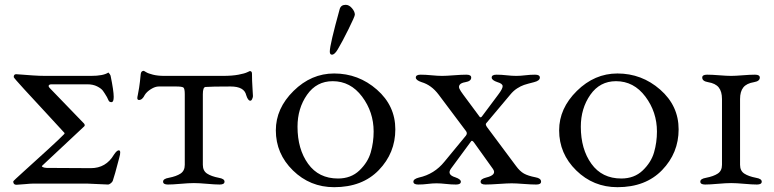

<svg xmlns="http://www.w3.org/2000/svg" viewBox="-20 -763 3212 797"><path d="M37 -443Q37 -455 47 -455Q49 -455 68 -453.5Q87 -452 115 -450Q143 -448 168 -448H358Q409 -448 430 -462Q437 -455 439 -449Q452 -386 452 -361Q452 -339 443 -339Q438 -339 435.5 -340.5Q433 -342 432 -343.5Q431 -345 428.5 -350.5Q426 -356 424 -360Q414 -377 407 -386.5Q400 -396 383 -404.5Q366 -413 343 -413H194Q185 -413 182.5 -408.5Q180 -404 187 -397L329 -250Q335 -242 328 -237L156 -76Q149 -71 165 -67L174 -66L357 -65Q420 -65 453 -121Q465 -139 473 -139Q484 -139 475 -108Q455 -31 448 -12Q446 -7 439.5 -2Q433 3 429 3Q419 3 384 1Q349 -1 340 -1H121Q108 -1 82 1.5Q56 4 48 4Q35 4 35 -10Q35 -12 80 -52.5Q125 -93 178 -141.5Q231 -190 246 -206Q250 -210 246 -213Q231 -230 177.5 -287.5Q124 -345 80.5 -392.5Q37 -440 37 -443ZM430 -462Z M747 -79V-372Q747 -395 741.5 -399.5Q736 -404 711 -404H639Q624 -404 606.5 -393Q589 -382 581 -369Q571 -348 557 -348Q550 -348 550 -356Q550 -360 552 -368.5Q554 -377 557.5 -399Q561 -421 564 -454Q565 -469 577 -469Q578 -469 586.5 -463.5Q595 -458 615 -453Q635 -448 662 -448H905Q944 -448 970 -453Q996 -458 1006 -463Q1016 -468 1017 -468Q1026 -468 1026 -457Q1026 -428 1028 -399.5Q1030 -371 1030 -364Q1030 -359 1026.5 -351.5Q1023 -344 1018 -345Q1009 -346 1002 -368Q994 -404 937 -404Q857 -404 833 -402Q822 -401 822 -372V-79Q822 -54 839.5 -42.5Q857 -31 888 -25Q912 -21 912 -9Q912 3 892 3Q873 3 839.5 0Q806 -3 785 -3Q764 -3 730 0Q696 3 677 3Q657 3 657 -9Q657 -21 681 -25Q712 -31 729.5 -42.5Q747 -54 747 -79Z M1382 -558Q1369 -536 1358 -536Q1349 -536 1349 -549Q1349 -577 1390 -725Q1395 -743 1415 -743Q1429 -743 1441 -729Q1453 -715 1453 -702Q1453 -695 1426.5 -641.5Q1400 -588 1382 -558ZM1125 -222Q1125 -313 1198.5 -385.5Q1272 -458 1367 -458Q1468 -458 1544.5 -391Q1621 -324 1621 -226Q1621 -128 1552.5 -57Q1484 14 1367 14Q1267 14 1196 -55.5Q1125 -125 1125 -222ZM1361 -426Q1294 -426 1254.5 -369.5Q1215 -313 1215 -237Q1215 -144 1259 -83Q1303 -22 1383 -22Q1437 -22 1472 -55.5Q1507 -89 1519 -130.5Q1531 -172 1531 -217Q1531 -298 1483 -362Q1435 -426 1361 -426Z M1801 -370Q1771 -410 1730 -422Q1706 -430 1706 -441Q1706 -453 1726 -453Q1746 -453 1771.5 -450.5Q1797 -448 1815 -448Q1832 -448 1864 -450.5Q1896 -453 1916 -453Q1936 -453 1936 -441Q1936 -426 1912 -422Q1894 -419 1888.5 -411.5Q1883 -404 1887 -395Q1891 -386 1903 -370L1969 -281Q1974 -272 1980 -279L2048 -370Q2067 -395 2066.5 -405.5Q2066 -416 2045 -422Q2021 -430 2021 -441Q2021 -453 2041 -453Q2061 -453 2083 -450.5Q2105 -448 2123 -448Q2140 -448 2160.5 -450.5Q2181 -453 2201 -453Q2221 -453 2221 -441Q2221 -428 2197 -422Q2169 -415 2155.5 -410.5Q2142 -406 2126.5 -396Q2111 -386 2098 -370L1998 -251Q1994 -246 2002 -235L2122 -74Q2138 -52 2155 -42.5Q2172 -33 2203 -27Q2226 -23 2226 -9Q2226 3 2206 3Q2186 3 2153.5 0.5Q2121 -2 2104 -2Q2087 -2 2051 0.5Q2015 3 1995 3Q1975 3 1975 -9Q1975 -20 1998 -26Q2044 -37 2026 -62L1948 -171Q1940 -182 1936 -177L1852 -63Q1834 -38 1870 -27Q1893 -19 1893 -9Q1893 3 1873 3Q1853 3 1831 0.5Q1809 -2 1792 -2Q1775 -2 1755.5 0.5Q1736 3 1716 3Q1696 3 1696 -9Q1696 -20 1719 -26Q1783 -40 1825 -92L1914 -200Q1921 -209 1915 -218Z M2301 -222Q2301 -313 2374.5 -385.5Q2448 -458 2543 -458Q2644 -458 2720.5 -391Q2797 -324 2797 -226Q2797 -128 2728.5 -57Q2660 14 2543 14Q2443 14 2372 -55.5Q2301 -125 2301 -222ZM2537 -426Q2470 -426 2430.5 -369.5Q2391 -313 2391 -237Q2391 -144 2435 -83Q2479 -22 2559 -22Q2613 -22 2648 -55.5Q2683 -89 2695 -130.5Q2707 -172 2707 -217Q2707 -298 2659 -362Q2611 -426 2537 -426Z M2907 3Q2887 3 2887 -9Q2887 -21 2911 -25Q2942 -31 2959.5 -42.5Q2977 -54 2977 -79V-352Q2977 -383 2963.5 -400Q2950 -417 2919 -422Q2895 -426 2895 -441Q2895 -453 2915 -453Q2935 -453 2966 -450.5Q2997 -448 3015 -448Q3032 -448 3063 -450.5Q3094 -453 3114 -453Q3134 -453 3134 -441Q3134 -426 3110 -422Q3079 -417 3065.5 -400Q3052 -383 3052 -352V-79Q3052 -54 3069.5 -42.5Q3087 -31 3118 -25Q3142 -21 3142 -9Q3142 3 3122 3Q3103 3 3069.5 0Q3036 -3 3015 -3Q2994 -3 2960 0Q2926 3 2907 3Z"/></svg>

Font: EB Garamond SC 12
Style: Regular
Weight: 400
Version: Version 0.016 ; ttfautohint (v0.97) -l 8 -r 50 -G 200 -x 0 -